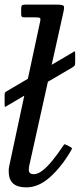

<svg xmlns="http://www.w3.org/2000/svg" viewBox="-23 -800 352 830"><path d="M5 -405 97.5 -459.5 150.5 -707Q153.5 -720.5 149 -722.8Q144.5 -725 128.5 -725H82.5Q74 -725 71.2 -728Q68.5 -731 68.5 -739V-761Q68.5 -773 71.8 -776.5Q75 -780 86.5 -780H220.5Q248.5 -780 252.2 -774.5Q256 -769 251 -747L200.5 -520L290 -572.5Q298 -578 300 -578Q302 -578 302 -564V-534Q302 -520 299.8 -516.8Q297.5 -513.5 289 -508L184 -446.5L103.5 -84Q102.5 -80 102 -75Q101.5 -70 101.5 -66Q101.5 -47 123 -47Q141 -47 161.8 -63.5Q182.5 -80 204.2 -106.8Q226 -133.5 245.5 -163Q251.5 -172 254 -175Q256.5 -178 266.5 -172.5L277 -167Q286 -162.5 287.5 -160Q289 -157.5 284 -149Q243.5 -79.5 193.8 -34.8Q144 10 91 10Q52.5 10 33.5 -7Q14.5 -24 14.5 -61.5Q14.5 -73 17.5 -85L82 -386.5L9 -343.5Q1.5 -338.5 -0.8 -337.8Q-3 -337 -3 -350.5V-387.5Q-3 -396.5 -1.5 -399Q0 -401.5 5 -405Z"/></svg>

Font: Besley
Style: Italic
Weight: 400
Italic angle: -13°
Designer: Owen Earl
Foundry: indestructible type*
Version: Version 4.000; ttfautohint (v1.8.4.7-5d5b)